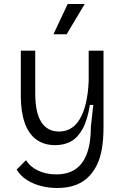

<svg xmlns="http://www.w3.org/2000/svg" viewBox="-20 -768 619 959"><path d="M265 171Q224 171 185 161Q146 151 114.5 131Q83 111 63 79L110 32Q131 66 171 84.5Q211 103 261 103Q319 103 357 77Q395 51 414.5 -2Q434 -55 434 -136L446 -244H429Q417 -169 393 -125Q369 -81 335 -62Q301 -43 256 -43Q200 -43 161.5 -71Q123 -99 103.5 -154.5Q84 -210 84 -288V-515H156V-302Q156 -205 186.5 -158Q217 -111 275 -111Q307 -111 333 -126Q359 -141 378 -172.5Q397 -204 408.5 -251Q420 -298 423 -363V-515H497V-131Q497 -71 488.5 -22.5Q480 26 461 62Q442 98 414.5 122.5Q387 147 349.5 159Q312 171 265 171ZM313 -597H247L318 -748H403Z"/></svg>

Font: Bricolage Grotesque 96pt ExtraBold Light
Style: Regular
Weight: 300
Version: Version 1.001;gftools[0.9.33.dev8+g029e19f]